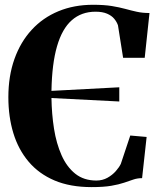

<svg xmlns="http://www.w3.org/2000/svg" viewBox="-20 -773 668 804"><path d="M363.5 10.5Q274 10.5 208.5 -17.2Q143 -45 100 -95.8Q57 -146.5 36 -215.2Q15 -284 15 -366Q15 -454.5 40.5 -526Q66 -597.5 112.8 -648.2Q159.5 -699 224.8 -726Q290 -753 369.5 -753Q416 -753 448 -747.8Q480 -742.5 504.5 -735.8Q529 -729 552.8 -723.8Q576.5 -718.5 606 -718.5L586 -531H495.5L474 -667Q469 -681.5 458.2 -694.5Q447.5 -707.5 428.2 -715.8Q409 -724 380 -724Q321 -724 280.5 -688.2Q240 -652.5 218.8 -579.2Q197.5 -506 195.5 -392.5L479.5 -407.5V-348L195.5 -362.5Q196.5 -295.5 206.2 -233.8Q216 -172 237.8 -123Q259.5 -74 295.2 -45.5Q331 -17 383.5 -17Q409 -17 429.8 -28.5Q450.5 -40 465 -56.5Q479.5 -73 486 -87L525.5 -205.5L594 -199.5L575 -27Q555.5 -27 538.5 -21.2Q521.5 -15.5 499.8 -8Q478 -0.5 445.8 5Q413.5 10.5 363.5 10.5Z"/></svg>

Font: Merriweather 144pt
Style: Bold
Weight: 700
Version: Version 2.100